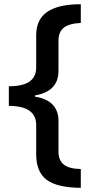

<svg xmlns="http://www.w3.org/2000/svg" viewBox="-20 -734 426 912"><path d="M151.9 -140.1Q151.9 -231 22 -231V-324.2Q87.9 -324.2 119.9 -346.4Q151.9 -368.7 151.9 -414.1V-565.9Q151.9 -642.1 204.8 -678Q257.8 -713.9 363.8 -713.9V-625Q308.1 -622.6 283 -602.3Q257.8 -582 257.8 -542V-397Q257.8 -299.8 146 -280.8V-274.9Q257.8 -257.3 257.8 -159.2V-13.2Q257.8 26.9 282.7 47.4Q307.6 67.9 363.8 68.8V158.2Q251 157.2 201.4 119.9Q151.9 82.5 151.9 -1Z"/></svg>

Font: JBL Sans
Style: Semibold
Weight: 600
Version: Version 1.10